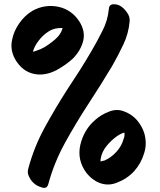

<svg xmlns="http://www.w3.org/2000/svg" viewBox="-20 -825 758 909"><path d="M495.1 -781.2Q490.2 -727.5 464.8 -678.7Q440.4 -629.9 414.1 -585Q386.7 -538.1 358.4 -493.2Q329.1 -449.2 299.8 -403.3Q243.2 -315.4 192.4 -222.7Q141.6 -129.9 114.3 -28.3Q107.4 -6.8 118.2 12.7Q127.9 33.2 144.5 45.9Q154.3 54.7 177.7 62.5Q184.6 64.5 189.5 64.5Q203.1 64.5 208 48.8Q236.3 -55.7 288.1 -149.4Q339.8 -243.2 398.4 -333Q427.7 -377.9 456.1 -422.9Q484.4 -467.8 511.7 -513.7Q540 -563.5 564.5 -615.2Q588.9 -667 593.8 -724.6Q595.7 -747.1 580.1 -767.6Q565.4 -788.1 547.9 -797.9Q535.2 -804.7 520.5 -804.7Q517.6 -804.7 514.6 -804.7Q496.1 -802.7 495.1 -781.2ZM475.6 -65.4Q474.6 -64.5 467.8 -63.5Q461.9 -61.5 456.1 -60.5Q456.1 -64.5 456.1 -68.4Q457 -72.3 457 -75.2Q461.9 -105.5 484.4 -133.8Q506.8 -161.1 533.2 -179.7Q541 -185.5 550.8 -190.4Q559.6 -195.3 569.3 -197.3Q569.3 -190.4 569.3 -182.6Q568.4 -174.8 565.4 -168Q556.6 -134.8 532.2 -107.4Q506.8 -79.1 475.6 -65.4ZM663.1 -194.3Q652.3 -228.5 627.9 -256.8Q603.5 -284.2 569.3 -296.9Q534.2 -311.5 497.1 -296.9Q460 -283.2 432.6 -258.8Q377.9 -212.9 360.4 -139.6Q343.8 -67.4 389.6 -5.9Q399.4 5.9 411.1 16.6Q422.9 26.4 436.5 34.2Q484.4 59.6 533.2 40Q582 21.5 615.2 -14.6Q647.5 -50.8 662.1 -98.6Q669.9 -122.1 669.9 -146.5Q669.9 -169.9 663.1 -194.3ZM188.5 -600.6Q179.7 -596.7 170.9 -591.8Q162.1 -587.9 152.3 -585Q149.4 -584 144.5 -582Q140.6 -581.1 135.7 -580.1Q143.6 -608.4 164.1 -633.8Q183.6 -659.2 208 -674.8Q222.7 -684.6 241.2 -689.5Q258.8 -693.4 276.4 -692.4Q269.5 -663.1 241.2 -638.7Q213.9 -615.2 188.5 -600.6ZM355.5 -723.6Q319.3 -779.3 255.9 -793Q191.4 -805.7 134.8 -774.4Q97.7 -752.9 71.3 -714.8Q44.9 -677.7 37.1 -635.7Q34.2 -622.1 34.2 -609.4Q34.2 -567.4 61.5 -529.3Q97.7 -478.5 156.2 -472.7Q201.2 -468.8 248 -493.2Q293.9 -518.6 326.2 -548.8Q362.3 -585.9 374 -631.8Q384.8 -677.7 355.5 -723.6Z"/></svg>

Font: TroubleSide
Style: Comic
Weight: 400
Designer: Koroletov
Version: 1_5